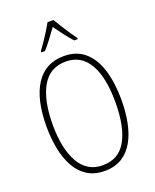

<svg xmlns="http://www.w3.org/2000/svg" viewBox="-172 -1047 935 1155"><g transform="rotate(-20 295.5 -469.5)"><path d="M535 -358Q535 -282 522 -215.5Q509 -149 481 -98.5Q453 -48 407.5 -19Q362 10 296 10Q230 10 184 -19.5Q138 -49 110 -100.5Q82 -152 69 -218.5Q56 -285 56 -358Q56 -535 118 -629.5Q180 -724 298 -724Q380 -724 432.5 -677.5Q485 -631 510 -548.5Q535 -466 535 -358ZM95 -358Q95 -203 146 -114.5Q197 -26 296 -26Q398 -26 447 -112.5Q496 -199 496 -358Q496 -517 446 -603Q396 -689 298 -689Q195 -689 145 -601Q95 -513 95 -358ZM315 -949Q328 -926 346.5 -896.5Q365 -867 383.5 -840Q402 -813 413 -798V-791H390Q367 -816 342 -849Q317 -882 296 -911Q276 -883 250.5 -849Q225 -815 203 -791H179V-798Q193 -817 211.5 -844Q230 -871 247.5 -899Q265 -927 277 -949Z"/></g></svg>

Font: Noto Sans Arabic Cond ExtLt
Style: Regular
Weight: 200
Width: 3
Designer: Monotype Design Team, Nadine Chahine, Nizar Qandah and Khaled Hosny
Foundry: Monotype Imaging Inc.
Version: Version 2.012; ttfautohint (v1.8.4.7-5d5b)